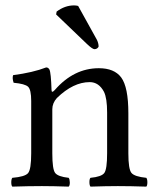

<svg xmlns="http://www.w3.org/2000/svg" viewBox="-20 -693 582 715"><path d="M271 -670.9 340.8 -544.9Q346.7 -532.7 347.2 -521Q347.2 -517.1 342.5 -513.4Q337.9 -509.8 332 -509.8Q324.2 -509.8 303.2 -529.8L189 -639.2L190.9 -649.9Q221.7 -672.9 255.9 -672.9Q263.2 -672.9 271 -670.9ZM184.1 -357.9Q254.9 -439 348.1 -439Q405.3 -439 431.2 -404.8Q458 -368.7 458 -271V-122.1Q458 -63 469.5 -49.1Q481 -35.2 524.9 -30.8Q528.8 -25.9 528.8 -13.9Q528.8 -2 524.9 2Q464.8 0 418.9 0Q377 0 316.9 2Q313 -2.9 313 -14.9Q313 -26.9 316.9 -30.8Q357.9 -34.7 368.4 -48.8Q378.9 -63 378.9 -122.1V-273.9Q378.9 -327.1 367.2 -351.1Q348.1 -387.2 314 -387.2Q252.9 -387.2 191.9 -328.1Q174.8 -309.1 174.8 -286.1V-122.1Q174.8 -63 185.3 -49.1Q195.8 -35.2 235.8 -30.8Q239.7 -25.9 240 -13.9Q240.2 -2 235.8 2Q175.8 0 136.2 0Q86.4 0 25.9 2Q22 -2 22 -13.9Q22 -25.9 25.9 -30.8Q72.8 -34.7 84.5 -48.3Q96.2 -62 96.2 -122.1V-316.9Q96.2 -358.9 84.7 -369.9Q73.2 -380.9 30.8 -384.8Q24.9 -401.9 28.8 -413.1Q103 -422.9 151.9 -441.9Q159.7 -441.9 164.1 -434.1Q169.9 -421.9 171.9 -357.9Q171.9 -344.7 184.1 -357.9Z"/></svg>

Font: Linux Libertine
Style: Regular
Weight: 400
Designer: Philipp H. Poll
Foundry: Philipp H. Poll
Version: Version 5.3.0 ; ttfautohint (v0.9)